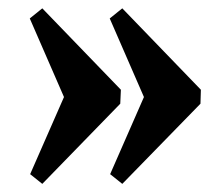

<svg xmlns="http://www.w3.org/2000/svg" viewBox="-20 -441 530 463"><path d="M270 -190.9 82 2.4 52.7 -21 134.3 -207 51.8 -396.5 82 -420.9 271.5 -224.6ZM463.4 -190.9 274.9 2.4 245.6 -21 327.1 -207 244.6 -396.5 274.9 -420.9 464.4 -224.6Z"/></svg>

Font: Dai Banna SIL
Style: Bold
Weight: 700
Designer: Victor Gaultney
Foundry: SIL International
Version: Version 4.000